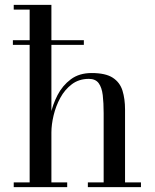

<svg xmlns="http://www.w3.org/2000/svg" viewBox="-20 -770 636 790"><path d="M33 -585.5V-604.5H325V-585.5ZM36.5 0V-19.5H102V-730.5H36.5V-750H191.5V-19.5H256.5V0ZM341.5 0V-19.5H406.5V-304.5Q406.5 -346.5 402.8 -378.2Q399 -410 386 -427.8Q373 -445.5 345.5 -445.5Q305 -445.5 275.8 -423.5Q246.5 -401.5 228 -367.2Q209.5 -333 200.5 -295Q191.5 -257 191.5 -224.5L179 -222Q179 -255 187.8 -297.2Q196.5 -339.5 216.8 -378.8Q237 -418 271.5 -443.8Q306 -469.5 357 -469.5Q414.5 -469.5 444 -450.2Q473.5 -431 484 -397Q494.5 -363 494.5 -319.5V-19.5H560V0Z"/></svg>

Font: Bodoni Moda SC
Style: Regular
Weight: 400
Designer: Owen Earl
Foundry: indestructible type
Version: Version 2.005